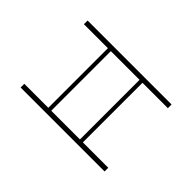

<svg xmlns="http://www.w3.org/2000/svg" viewBox="-149 -861 1064 1064"><g transform="rotate(-45 383.5 -329.0)"><path d="M617 0V-658H646V0ZM121 0V-658H150V0ZM134 -199V-222H636V-199ZM134 -447V-470H636V-447Z"/></g></svg>

Font: Ysabeau Office Thin
Style: Regular
Weight: 250
Designer: Christian Thalmann (Catharsis Fonts)
Version: Version 2.001;gftools[0.9.30]; featfreeze: tnum,lnum,ss02